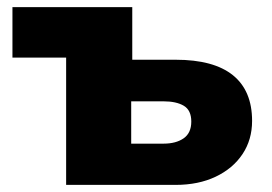

<svg xmlns="http://www.w3.org/2000/svg" viewBox="-20 -520 766 540"><path d="M166 0V-358H15V-500H352V-352H474Q581 -352 635 -308.5Q689 -265 689 -180Q689 -127 662 -86.5Q635 -46 586.5 -23Q538 0 474 0ZM349 -116H440Q475 -116 496.5 -131Q518 -146 518 -178Q518 -210 497 -222.5Q476 -235 440 -235H349Z"/></svg>

Font: Nunito Sans 9pt Black
Style: Regular
Weight: 900
Version: Version 3.101;gftools[0.9.27]